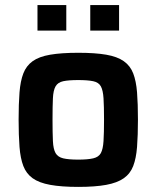

<svg xmlns="http://www.w3.org/2000/svg" viewBox="-20 -725 614 753"><path d="M287 8Q221 8 177 0Q133 -8 108 -26Q83 -44 71.5 -74Q60 -104 56.5 -149Q53 -194 53 -256Q53 -318 56.5 -362.5Q60 -407 71.5 -437Q83 -467 108 -485Q133 -503 177 -510.5Q221 -518 287 -518Q353 -518 396.5 -510.5Q440 -503 465.5 -485Q491 -467 502.5 -437Q514 -407 517.5 -362.5Q521 -318 521 -256Q521 -194 517.5 -149Q514 -104 502.5 -74Q491 -44 465.5 -26Q440 -8 396.5 0Q353 8 287 8ZM287 -99Q324 -99 345.5 -104Q367 -109 375.5 -124.5Q384 -140 386 -172Q388 -204 388 -256Q388 -308 386 -339.5Q384 -371 375.5 -386.5Q367 -402 345.5 -406.5Q324 -411 287 -411Q249 -411 228 -406.5Q207 -402 198 -386.5Q189 -371 187.5 -339.5Q186 -308 186 -256Q186 -204 187.5 -172Q189 -140 198 -124.5Q207 -109 228 -104Q249 -99 287 -99ZM127 -605V-705H240V-605ZM334 -605V-705H447V-605Z"/></svg>

Font: Saira Thin SemiBold
Style: Regular
Weight: 600
Version: Version 1.101